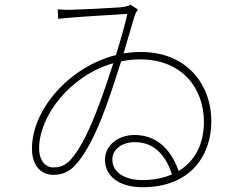

<svg xmlns="http://www.w3.org/2000/svg" viewBox="-20 -762 1040 805"><path d="M576 -7C507 -7 451 -37 451 -93C451 -137 492 -166 546 -166C628 -166 676 -108 701 -31C665 -15 623 -7 576 -7ZM393 -317C359 -227 319 -137 272 -88C247 -64 225 -60 203 -60C173 -60 144 -86 144 -140C144 -275 273 -445 455 -497C436 -438 415 -375 393 -317ZM528 -742C516 -736 503 -733 482 -731C425 -727 316 -722 279 -721C260 -720 235 -722 222 -723L224 -683C310 -693 455 -699 514 -704C505 -661 487 -599 466 -531C268 -481 114 -301 114 -139C114 -63 156 -29 203 -29C240 -29 268 -40 296 -70C335 -111 381 -195 421 -306C446 -373 468 -442 488 -505C514 -510 540 -513 568 -513C744 -513 835 -391 835 -251C835 -158 797 -86 729 -45C705 -114 653 -196 544 -196C478 -196 420 -155 420 -92C420 -25 478 23 577 23C785 23 866 -117 866 -253C866 -411 760 -544 572 -544C547 -544 522 -542 498 -538C517 -602 533 -657 544 -694C547 -705 553 -714 558 -722Z"/></svg>

Font: Genne Gothic ExtraLight
Style: Regular
Weight: 250
Designer: Ryoko NISHIZUKA (kana & ideographs); Paul D. Hunt (Latin, Greek & Cyrillic); Wenlong ZHANG (bopomofo); Sandoll Communica
Foundry: Adobe Systems Incorporated
Version: Version 1.004;PS 1.004;hotconv 16.6.51;makeotf.lib2.5.65220